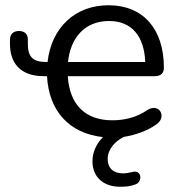

<svg xmlns="http://www.w3.org/2000/svg" viewBox="-20 -515 669 731"><path d="M437 196C456 196 476 195 496 187C524 177 520 129 483 140C471 143 460 145 448 145C415 145 390 128 390 90C390 51 422 20 452 6C496 -1 541 -17 575 -41C617 -69 587 -125 541 -96C499 -67 452 -57 408 -57C305 -57 245 -116 238 -225H569C592 -225 604 -236 604 -257C604 -405 525 -495 393 -495C266 -495 176 -410 161 -279H155C104 -279 86 -300 86 -348V-365C86 -385 74 -397 52 -397C30 -397 18 -384 18 -364V-347C18 -278 55 -225 146 -225H159C166 -92 244 -7 372 7C346 33 332 66 332 99C332 158 373 196 437 196ZM239 -279C248 -370 302 -435 395 -435C482 -435 529 -377 533 -279Z"/></svg>

Font: SN Pro Book
Style: Regular
Weight: 350
Designer: Tobias Whetton
Foundry: Supernotes
Version: Version 1.003;Glyphs 3.3 (3324)